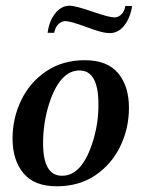

<svg xmlns="http://www.w3.org/2000/svg" viewBox="-20 -643 496 673"><path d="M24 -157Q24 -229 54.5 -292Q85 -355 142.5 -393.5Q200 -432 277 -432Q356 -432 394 -386.5Q432 -341 432 -265Q432 -193 401.5 -130Q371 -67 314 -28.5Q257 10 179 10Q100 10 62 -36Q24 -82 24 -157ZM307 -152Q326 -215 325 -281Q324 -395 260 -396Q191 -397 153 -282Q131 -214 131 -141Q131 -27 197 -27Q269 -26 307 -152ZM281 -549Q226 -569 209 -569Q195 -569 184 -557.5Q173 -546 170 -528H147Q152 -569 173.5 -596Q195 -623 224 -623Q244 -623 308 -601Q363 -582 381 -582Q395 -582 406 -593Q417 -604 419 -622H443Q437 -581 416 -554Q395 -527 365 -527Q350 -527 330 -532.5Q310 -538 281 -549Z"/></svg>

Font: Unna Medium
Style: Italic
Weight: 500
Italic angle: -8.05°
Designer: Jorge de Buen Unna
Foundry: Omnibus-Type
Version: Version 2.008